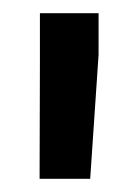

<svg xmlns="http://www.w3.org/2000/svg" viewBox="-20 -770 207 291"><path d="M129.4 -750V-687L116.7 -499H40L40.5 -679.2V-750Z"/></svg>

Font: Vazirmatn RD Medium
Style: Regular
Weight: 500
Designer: Saber Rastikerdar
Foundry: Saber Rastikerdar
Version: Version 33.003